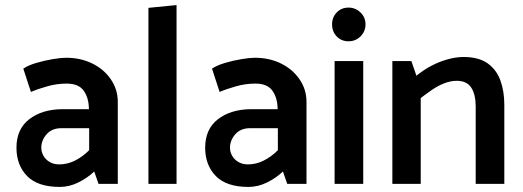

<svg xmlns="http://www.w3.org/2000/svg" viewBox="-20 -726 2065 758"><path d="M143 -143Q143 -172 164 -196Q185 -220 223 -220H332V-133Q306 -107 276 -92Q246 -77 214 -77Q192 -77 176 -86.5Q160 -96 151.5 -111Q143 -126 143 -143ZM102 -363Q130 -375 167.5 -385.5Q205 -396 243 -396Q290 -396 310 -368.5Q330 -341 331 -298V-295H225Q145 -294 95 -255Q45 -216 45 -143Q45 -74 87 -31Q129 12 216 12Q254 12 290 -6Q326 -24 352 -49L369 0H445V-324Q445 -373 417.5 -413Q390 -453 344 -475.5Q298 -498 241 -498Q221 -498 188 -492.5Q155 -487 123 -477.5Q91 -468 72 -455Z M677 0V-706L566 -695V0Z M888 -143Q888 -172 909 -196Q930 -220 968 -220H1077V-133Q1051 -107 1021 -92Q991 -77 959 -77Q937 -77 921 -86.5Q905 -96 896.5 -111Q888 -126 888 -143ZM847 -363Q875 -375 912.5 -385.5Q950 -396 988 -396Q1035 -396 1055 -368.5Q1075 -341 1076 -298V-295H970Q890 -294 840 -255Q790 -216 790 -143Q790 -74 832 -31Q874 12 961 12Q999 12 1035 -6Q1071 -24 1097 -49L1114 0H1190V-324Q1190 -373 1162.5 -413Q1135 -453 1089 -475.5Q1043 -498 986 -498Q966 -498 933 -492.5Q900 -487 868 -477.5Q836 -468 817 -455Z M1414 0V-485H1301V0ZM1356 -563Q1384 -563 1403.5 -582.5Q1423 -602 1423 -630Q1423 -658 1403 -677Q1383 -696 1356 -696Q1328 -696 1309.5 -677Q1291 -658 1291 -630Q1291 -601 1309.5 -582Q1328 -563 1356 -563Z M1641 0V-339Q1662 -355 1685 -371Q1708 -387 1733.5 -397Q1759 -407 1783 -407Q1823 -407 1840.5 -380Q1858 -353 1858 -305V0H1971V-312Q1971 -366 1955.5 -408.5Q1940 -451 1905 -476Q1870 -501 1810 -501Q1781 -501 1748 -492Q1715 -483 1683.5 -466.5Q1652 -450 1624 -427L1604 -485H1529V0Z"/></svg>

Font: Catamaran SemiBold
Style: Regular
Weight: 600
Designer: Pria Ravichandran
Version: Version 2.000